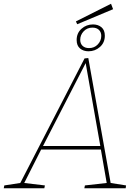

<svg xmlns="http://www.w3.org/2000/svg" viewBox="-55 -1002 737 1022"><path d="M415 -693 534 -28 616 -15 614 0H394L397 -15L513 -28L482 -206H164L74 -28L184 -15L181 0H-35L-32 -15L53 -28L395 -691ZM479 -225 401 -666 174 -225ZM547 -953 356 -873 349 -888 536 -982ZM353 -789Q353 -826 379 -849Q405 -872 440 -872Q467 -872 485 -857Q503 -842 503 -812Q503 -775 477 -752Q451 -729 416 -729Q389 -729 371 -744Q353 -759 353 -789ZM484 -811Q484 -831 471.5 -843Q459 -855 437 -855Q409 -855 390.5 -835.5Q372 -816 372 -790Q372 -770 384.5 -758Q397 -746 419 -746Q447 -746 465.5 -765.5Q484 -785 484 -811Z"/></svg>

Font: Bitter Pro Thin
Style: Italic
Weight: 250
Italic angle: -9°
Designer: Sol Matas, and Bitter project Authors
Foundry: Sol Matas
Version: Version 1.010